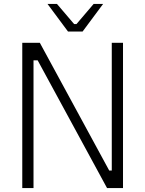

<svg xmlns="http://www.w3.org/2000/svg" viewBox="-20 -954 737 974"><path d="M325 -794 221 -934H269L356 -832H368L455 -934H503L399 -794ZM93 0V-737H182L534 -89H547V-737H604V0H523L171 -648H150V0Z"/></svg>

Font: Tomorrow Light
Style: Regular
Weight: 300
Designer: Tony de Marco, Monica Rizzolli
Foundry: Just in Type
Version: Version 2.002